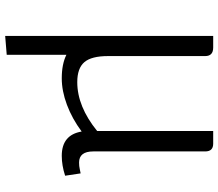

<svg xmlns="http://www.w3.org/2000/svg" viewBox="-71 -541 845 743"><g transform="rotate(90 351.5 -169.5)"><path d="M119 233V-572H164Q197 -572 197 -541V-165Q197 -101 220.5 -73.5Q244 -46 298 -46Q392 -46 487 -123V-572H536Q566 -572 566 -541V-108Q566 -53 609 -53Q623 -53 633.5 -55.5Q644 -58 651 -59L660 1Q620 14 583 14Q502 14 489 -63Q439 -26 385.5 -6Q332 14 283 14Q228 14 192 -4V227Z"/></g></svg>

Font: Fauna One
Style: Regular
Weight: 400
Designer: Eduardo Rodriguez Tunni
Foundry: Eduardo Rodriguez Tunni
Version: Version 2.001; ttfautohint (v1.8.4.7-5d5b);gftools[0.9.23]